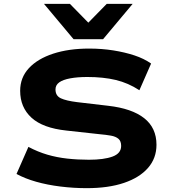

<svg xmlns="http://www.w3.org/2000/svg" viewBox="-20 -969 888 1000"><path d="M432 11Q363 11 294.5 2.5Q226 -6 168 -22.5Q110 -39 66 -63L128 -204Q177 -178 226.5 -163.5Q276 -149 330.5 -143Q385 -137 443 -137Q521 -137 566 -153.5Q611 -170 611 -209Q611 -234 597 -246Q583 -258 558 -262.5Q533 -267 499 -270L326 -289Q203 -302 144 -356Q85 -410 85 -496Q85 -565 130.5 -614Q176 -663 257 -689.5Q338 -716 444 -716Q510 -716 570 -706.5Q630 -697 680 -680.5Q730 -664 767 -638L706 -499Q648 -537 583 -552.5Q518 -568 435 -568Q384 -568 346 -561Q308 -554 288.5 -540Q269 -526 269 -503Q269 -470 297 -457Q325 -444 382 -437L544 -418Q667 -404 731 -353.5Q795 -303 795 -215Q795 -145 751 -94.5Q707 -44 626 -16.5Q545 11 432 11ZM363 -765 209 -949H344L440 -851L536 -949H671L517 -765Z"/></svg>

Font: Nunito Sans 7pt Expanded ExtraBold
Style: Regular
Weight: 800
Width: 7
Designer: Vernon Adams
Foundry: Vernon Adams
Version: Version 3.101;gftools[0.9.27]